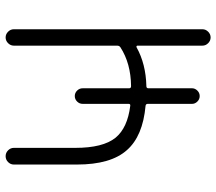

<svg xmlns="http://www.w3.org/2000/svg" viewBox="-63 -731 772 686"><g transform="rotate(-90 323.0 -388.0)"><path d="M294.9 -246.1Q294.9 -252.9 288.1 -253.9Q179.7 -263.7 129.9 -320.3Q78.1 -377.9 78.1 -499V-724.6Q78.1 -736.3 86.9 -745.1Q95.7 -753.9 107.9 -753.9Q120.1 -753.9 128.9 -745.1Q137.7 -736.3 137.7 -724.6V-504.9Q137.7 -406.2 173.8 -361.3Q209 -318.4 288.1 -308.6Q294.9 -307.6 294.9 -314.5V-478.5Q294.9 -490.2 303.2 -498.5Q311.5 -506.8 322.8 -506.8Q334 -506.8 342.3 -498.5Q350.6 -490.2 350.6 -478.5V-312.5Q350.6 -305.7 358.4 -305.7Q439.5 -306.6 497.1 -343.8Q502.9 -347.7 502.9 -355.5V-724.6Q502.9 -736.3 511.7 -745.1Q520.5 -753.9 532.2 -753.9Q543.9 -753.9 552.7 -745.1Q561.5 -736.3 561.5 -724.6V-50.8Q561.5 -39.1 552.7 -30.3Q543.9 -21.5 532.2 -21.5Q520.5 -21.5 511.7 -30.3Q502.9 -39.1 502.9 -50.8V-283.2Q502.9 -285.2 501 -286.1Q499 -287.1 497.1 -286.1Q437.5 -252.9 358.4 -251Q350.6 -251 350.6 -244.1V-87.9Q350.6 -77.1 342.3 -68.8Q334 -60.5 322.8 -60.5Q311.5 -60.5 303.2 -68.8Q294.9 -77.1 294.9 -87.9Z"/></g></svg>

Font: Gen Jyuu Gothic P Light
Style: Regular
Weight: 200
Designer: [Source Han Sans]
Ryoko NISHIZUKA  (kana & ideographs); Paul D. Hunt (Latin, Greek & Cyrillic); Wenlong ZHANG  (bopomofo
Version: Version 1.002.20150607